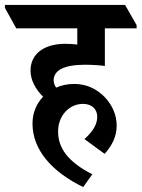

<svg xmlns="http://www.w3.org/2000/svg" viewBox="-76 -645 575 780"><path d="M262 115 299 63C199 12 160 -44 160 -111C160 -176 206 -223 261 -223C296 -223 319 -203 319 -170C319 -136 297 -107 267 -80L349 -20C380 -54 398 -92 398 -135C398 -180 378 -221 349 -251C318 -283 276 -304 226 -304C199 -304 174 -299 152 -289C146 -298 142 -308 142 -319C142 -358 182 -382 269 -382C297 -382 328 -380 350 -377V-530H479V-543L432 -625H-56V-613L-10 -530H238V-464C222 -466 206 -467 189 -467C104 -467 48 -427 48 -358C48 -320 68 -283 99 -252C72 -224 56 -186 56 -143C56 -36 135 53 262 115Z"/></svg>

Font: Noto Serif Devanagari Condensed
Style: Bold
Weight: 700
Width: 3
Designer: Universal Thirst, Indian Type Foundry and the Monotype Design Team
Foundry: Monotype Imaging Inc.
Version: Version 2.004